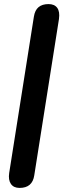

<svg xmlns="http://www.w3.org/2000/svg" viewBox="-20 -733 328 941"><path d="M76 188Q47 188 33.5 168.5Q20 149 25 115L146 -651Q151 -683 169 -698Q187 -713 218 -713Q247 -713 260.5 -694.5Q274 -676 269 -640L148 126Q139 188 76 188Z"/></svg>

Font: Nunito ExtraLight
Style: Bold Italic
Weight: 700
Italic angle: -9°
Version: Version 3.602